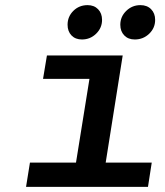

<svg xmlns="http://www.w3.org/2000/svg" viewBox="-20 -725 640 745"><path d="M297.9 -571.8Q272.5 -571.8 257.3 -587.6Q242.2 -603.5 242.2 -628.9Q242.2 -660.6 264.6 -682.9Q287.1 -705.1 319.8 -705.1Q345.2 -705.1 360.6 -689.2Q376 -673.3 376 -647.9Q376 -616.7 353 -594.2Q330.1 -571.8 297.9 -571.8ZM502.9 -571.8Q477.5 -571.8 462.2 -587.6Q446.8 -603.5 446.8 -628.9Q446.8 -660.2 469.7 -682.6Q492.7 -705.1 524.9 -705.1Q550.8 -705.1 566.4 -689.2Q582 -673.3 582 -647.9Q582 -616.2 558.8 -594Q535.6 -571.8 502.9 -571.8ZM81.1 0 96.2 -94.2H274.9L327.1 -418.9H147L162.1 -509.8H456.1L390.1 -94.2H568.8L554.2 0Z"/></svg>

Font: Office Code Pro Medium Italic
Style: Regular
Weight: 500
Italic angle: -9°
Designer: Nathan Rutzky & Paul D. Hunt
Foundry: Adobe Systems Incorporated
Version: Version 1.004;PS 001.004;hotconv 1.0.70;makeotf.lib2.5.58329